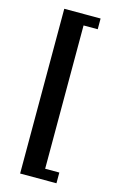

<svg xmlns="http://www.w3.org/2000/svg" viewBox="-136 -794 640 1021"><g transform="rotate(15 184.5 -283.5)"><path d="M285 -737V-678H207V111H285V170H85V-737Z"/></g></svg>

Font: Arima Madurai Black
Style: Regular
Weight: 900
Designer: Joana Correia and Natanael Gama
Foundry: NDISCOVER
Version: Version 1.019